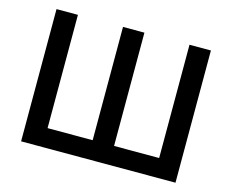

<svg xmlns="http://www.w3.org/2000/svg" viewBox="-98 -838 1183 979"><g transform="rotate(15 493.5 -349.0)"><path d="M86 -698H199V-100H437V-698H550V-100H788V-698H901V0H86Z"/></g></svg>

Font: Plexus Sans Medium
Style: Regular
Weight: 500
Version: Version 2.001;PS 002.001;hotconv 1.0.70;makeotf.lib2.5.58329